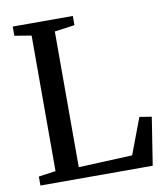

<svg xmlns="http://www.w3.org/2000/svg" viewBox="-83 -813 775 884"><g transform="rotate(-10 304.5 -371.5)"><path d="M34.5 0V-42L114.5 -53.5V-687L36 -700V-743H317V-700L223 -687V-52.5L474.5 -63.5L538 -232L594.5 -223L559.5 0Z"/></g></svg>

Font: Merriweather 48pt
Style: Regular
Weight: 400
Version: Version 2.100